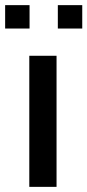

<svg xmlns="http://www.w3.org/2000/svg" viewBox="-35 -727 340 747"><path d="M-15 -707V-616H80V-707ZM190 -707V-616H285V-707ZM79 -510V0H185V-510Z"/></svg>

Font: Saira UNSAM Medium
Style: Regular
Weight: 500
Designer: Hector Gatti with collaboration of the Omnibus-Type team
Foundry: Omnibus-Type
Version: Version 0.072;PS 000.072;hotconv 1.0.88;makeotf.lib2.5.64775